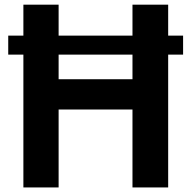

<svg xmlns="http://www.w3.org/2000/svg" viewBox="-20 -780 825 830"><path d="M15.6 -543.9V-626H81.1V-759.8H233.4V-626H552.7V-759.8H707V-626H771.5V-543.9H707V30.3H552.7V-306.6H233.4V30.3H81.1V-543.9ZM233.4 -437.5H552.7V-543.9H233.4Z"/></svg>

Font: GenEi M Gothic v2 Bold
Style: Regular
Weight: 700
Version: Version 2.0